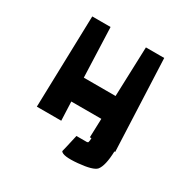

<svg xmlns="http://www.w3.org/2000/svg" viewBox="-165 -744 1055 1063"><g transform="rotate(30 362.0 -213.0)"><path d="M613 0H608Q605 93 579 125Q558 149 464.5 157.5Q371 166 357 143Q360 134 383 31H435Q437 31 442.5 31Q448 31 449 31Q450 31 453.5 30Q457 29 457.5 27.5Q458 26 459 22Q460 18 460.5 13Q461 8 461 0H451L455 -120H263L268 0H112L128 -586H245L257 -269H460L471 -586H588Z"/></g></svg>

Font: OpenDyslexic
Style: Bold
Weight: 800
Designer: Abbie Gonzalez
Version: Version 0.920;hotconv 1.0.109;makeotfexe 2.5.65596